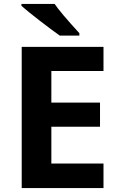

<svg xmlns="http://www.w3.org/2000/svg" viewBox="-20 -951 600 971"><path d="M503.4 0H89.8V-713.9H503.4V-591.8H239.7V-432.1H485.8V-310.1H239.7V-124H503.4ZM88.4 -921.4V-931.2H256.3Q284.7 -888.7 381.3 -783.2V-771H282.2Q240.7 -800.3 181.9 -845.7Q123 -891.1 88.4 -921.4Z"/></svg>

Font: Viking Open Sans
Style: Bold
Weight: 700
Foundry: Ascender Corporation
Version: Version 2.001